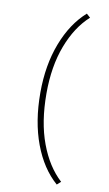

<svg xmlns="http://www.w3.org/2000/svg" viewBox="-99 -855 565 999"><g transform="rotate(10 183.5 -355.5)"><path d="M276 -807 296 -789Q224 -724 182.5 -614.5Q141 -505 141 -362Q141 -211 182.5 -99.5Q224 12 296 78L276 96Q197 27 153 -90.5Q109 -208 109 -360Q109 -506 153.5 -622Q198 -738 276 -807Z"/></g></svg>

Font: Freesentation 1 Thin
Style: Regular
Weight: 250
Designer: glyphs from Roboto by Christian Robertson / Hangul glyphs from Noto Sans CJK(Source Han Sans) by Jang Soo-young and Kang
Foundry: PT&
Version: Version 2.001